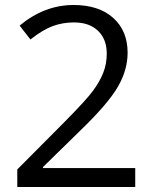

<svg xmlns="http://www.w3.org/2000/svg" viewBox="-20 -744 612 764"><path d="M518.1 0H48.8V-69.8L236.8 -258.8Q322.8 -345.7 350.1 -382.8Q377.4 -419.9 391.1 -455.1Q404.8 -490.2 404.8 -530.8Q404.8 -587.9 370.1 -621.3Q335.4 -654.8 273.9 -654.8Q229.5 -654.8 189.7 -640.1Q149.9 -625.5 101.1 -586.9L58.1 -642.1Q156.7 -724.1 272.9 -724.1Q373.5 -724.1 430.7 -672.6Q487.8 -621.1 487.8 -534.2Q487.8 -466.3 449.7 -399.9Q411.6 -333.5 307.1 -231.9L150.9 -79.1V-75.2H518.1Z"/></svg>

Font: f01333215
Style: Regular
Weight: 400
Foundry: Ascender Corporation
Version: Version 1.10